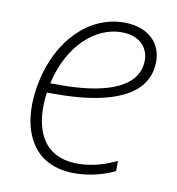

<svg xmlns="http://www.w3.org/2000/svg" viewBox="-67 -600 619 671"><g transform="rotate(10 242.5 -264.5)"><path d="M240 10C297 10 350 -6 383 -23V-59C347 -42 302 -25 246 -25C106 -25 82 -146 97 -251H127C299 -251 429 -290 451 -392C469 -478 415 -539 322 -539C194 -539 94 -432 63 -285C32 -144 70 10 240 10ZM318 -504C394 -504 424 -452 412 -398C395 -319 288 -285 141 -285H103C135 -427 228 -504 318 -504Z"/></g></svg>

Font: Noto Sans ExtraLight
Style: Italic
Weight: 200
Italic angle: -12°
Designer: Monotype Design Team
Foundry: Monotype Imaging Inc.
Version: Version 2.013